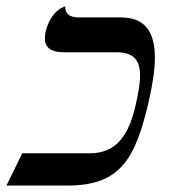

<svg xmlns="http://www.w3.org/2000/svg" viewBox="-56 -575 539 595"><path d="M364 -248C342 -151 301 -100 223 -100H13L-36 0H153C319 0 364 -84 406 -265C417 -316 424 -359 424 -396C424 -479 391 -521 319 -521H188C160 -521 146 -532 146 -555C146 -555 102 -546 85 -475C84 -468 83 -461 83 -456C83 -427 103 -413 141 -413H306C361 -413 378 -385 378 -341C378 -315 372 -283 364 -248Z"/></svg>

Font: Libertinus Serif
Style: Italic
Weight: 400
Italic angle: -12°
Designer: Philipp H. Poll, Khaled Hosny
Foundry: Caleb Maclennan
Version: Version 7.050;RELEASE